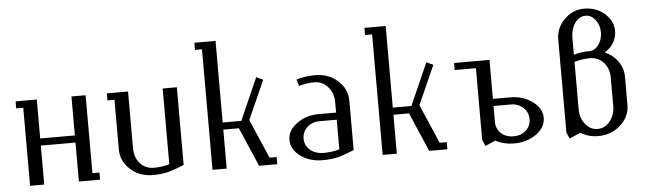

<svg xmlns="http://www.w3.org/2000/svg" viewBox="-41 -719 2901 863"><g transform="rotate(-5 1409.0 -288.0)"><path d="M32.2 -352.1V-383.8H127.9V-208H284.2V-383.8H348.1V-32.2H379.9V0H284.2V-175.8H127.9V0H64V-352.1Z M443.8 -352.1V-383.8H539.6V-127.9Q539.6 -86.4 563.5 -59.3Q587.4 -32.2 625.5 -32.2Q661.6 -32.2 695.8 -42V-383.8H759.8V-33.2Q714.8 -14.6 685.8 -7.3Q656.7 0 617.7 0Q558.6 0 517.1 -37.4Q475.6 -74.7 475.6 -127.9V-352.1Z M855.5 -543.9V-576.2H951.2V-208H1035.2L1119.1 -397.9L1149.4 -383.8L1071.3 -208L1147.5 -32.2H1179.2V0H1097.2L1021.5 -175.8H951.2V0H887.2V-543.9Z M1243.2 -104Q1243.2 -146 1285.2 -177Q1327.1 -208 1384.8 -208H1462.9V-255.9Q1462.9 -295.4 1438.5 -323.7Q1414.1 -352.1 1377 -352.1Q1342.8 -352.1 1307.1 -341.8L1298.8 -372.1Q1340.3 -383.8 1384.8 -383.8Q1443.8 -383.8 1485.4 -346.4Q1526.9 -309.1 1526.9 -255.9V-33.2Q1481.9 -14.6 1452.9 -7.3Q1423.8 0 1384.8 0Q1326.2 0 1284.7 -30.3Q1243.2 -60.5 1243.2 -104ZM1307.1 -104Q1307.1 -72.8 1330.8 -52.5Q1354.5 -32.2 1393.1 -32.2Q1428.7 -32.2 1462.9 -42V-175.8H1384.8Q1352.1 -175.8 1329.6 -155Q1307.1 -134.3 1307.1 -104Z M1623 -543.9V-576.2H1718.8V-208H1802.7L1886.7 -397.9L1917 -383.8L1838.9 -208L1915 -32.2H1946.8V0H1864.7L1789.1 -175.8H1718.8V0H1654.8V-543.9Z M2010.7 -352.1V-383.8H2170.4V-208H2248.5Q2306.2 -208 2348.4 -177Q2390.6 -146 2390.6 -104Q2390.6 -60.5 2348.9 -30.3Q2307.1 0 2248.5 0Q2202.1 0 2164.6 -20L2118.7 0L2106.4 -28.8V-352.1ZM2170.4 -104Q2170.4 -72.8 2192.1 -52.5Q2213.9 -32.2 2248.5 -32.2Q2283.2 -32.2 2304.9 -52.5Q2326.7 -72.8 2326.7 -104Q2326.7 -134.3 2304 -155Q2281.2 -175.8 2248.5 -175.8H2170.4Z M2486.3 -28.8V-448.2Q2486.3 -500 2524.4 -538.1Q2562.5 -576.2 2614.3 -576.2Q2668 -576.2 2706.1 -543Q2744.1 -509.8 2744.1 -463.9Q2744.1 -435.5 2729.5 -411.4Q2714.8 -387.2 2689.5 -372.1Q2726.1 -356 2748.3 -324.7Q2770.5 -293.5 2770.5 -255.9V-127.9Q2770.5 -75.7 2728.8 -37.8Q2687 0 2628.4 0Q2584 0 2548.3 -22L2498.5 0ZM2550.3 -127.9Q2550.3 -87.4 2572.8 -59.8Q2595.2 -32.2 2628.4 -32.2Q2660.6 -32.2 2683.6 -60.5Q2706.5 -88.9 2706.5 -127.9V-255.9Q2706.5 -297.4 2682.6 -324.7Q2658.7 -352.1 2620.6 -352.1Q2586.4 -352.1 2550.3 -341.8ZM2550.3 -374Q2584.5 -383.8 2620.6 -383.8Q2645.5 -383.8 2662.8 -407.5Q2680.2 -431.2 2680.2 -463.9Q2680.2 -496.6 2661.6 -520.3Q2643.1 -543.9 2618.2 -543.9Q2588.4 -543.9 2569.3 -516.6Q2550.3 -489.3 2550.3 -448.2Z"/></g></svg>

Font: Gawaa
Style: Regular
Weight: 400
Designer: T. Christopher White
Version: Version 1.0